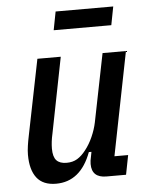

<svg xmlns="http://www.w3.org/2000/svg" viewBox="-52 -755 627 810"><g transform="rotate(-5 261.5 -350.0)"><path d="M219 -520 156 -201Q148 -166 148 -137Q148 -102 162 -87Q176 -72 205 -72Q231 -72 250 -83.5Q269 -95 286 -117Q305 -141 318.5 -171.5Q332 -202 338 -231L396 -520H495L408 -82H466L450 0H367Q305 0 305 -58Q305 -65 306 -72.5Q307 -80 309 -88L313 -109H302Q257 12 153 12Q98 12 71.5 -22Q45 -56 45 -120Q45 -137 48 -157.5Q51 -178 55 -197L120 -520ZM214 -712H458L443 -634H199Z"/></g></svg>

Font: IBM Plex Sans Cond Medm
Style: Italic
Weight: 500
Width: 3
Italic angle: -11°
Designer: Mike Abbink, Paul van der Laan, Pieter van Rosmalen
Foundry: Bold Monday
Version: Version 1.3